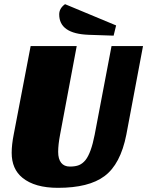

<svg xmlns="http://www.w3.org/2000/svg" viewBox="-20 -881 709 921"><path d="M36 -148Q36 -187 46 -237L127 -660H348L268 -234Q259 -187 259 -152.5Q259 -118 273.5 -100Q288 -82 315 -82Q342 -82 359 -89Q376 -96 390 -113Q417 -147 434 -234L515 -660H666L586 -235Q558 -93 481 -36Q406 20 258 20Q147 20 88 -28Q36 -70 36 -148ZM264 -812Q264 -841 292 -861L537 -759L525 -710L406 -714Q264 -719 264 -812Z"/></svg>

Font: Sansita One
Style: Regular
Weight: 400
Version: Version 1.002